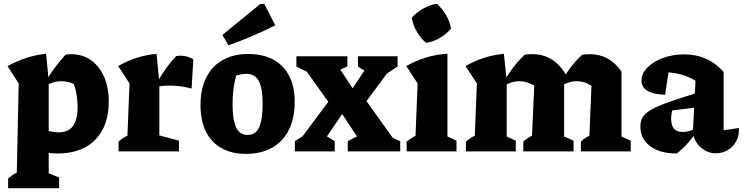

<svg xmlns="http://www.w3.org/2000/svg" viewBox="-20 -802 3934 1017"><path d="M286 11Q245 11 198 3Q151 -5 100 -23L123 -147Q181 -123 222 -112Q263 -101 291 -101Q343 -101 367 -135Q391 -169 391 -235Q391 -272 384 -309.5Q377 -347 362 -379L423 -325Q365 -372 303 -372Q266 -372 229 -351L227 -378Q249 -416 274 -448.5Q299 -481 327 -512Q335 -514 342 -514.5Q349 -515 356 -515Q417 -515 461.5 -483.5Q506 -452 531 -396Q556 -340 556 -265Q556 -176 523 -114.5Q490 -53 429.5 -21Q369 11 286 11ZM23 195V143Q33 135 43.5 127Q54 119 69 112L79 -360L20 -452Q70 -479 120.5 -495.5Q171 -512 224 -517L238 -376V116L293 138V195Z M995 -333Q902 -358 811 -343V-363Q834 -404 858.5 -438.5Q883 -473 913 -505Q937 -509 960.5 -504.5Q984 -500 1004 -488ZM608 0V-52Q619 -62 630 -69.5Q641 -77 655 -83L666 -360L606 -452Q702 -507 809 -517L824 -365V-85L928 -57V0Z M1282 13Q1206 13 1152 -18Q1098 -49 1070 -106.5Q1042 -164 1042 -246Q1042 -330 1072 -390.5Q1102 -451 1159 -483.5Q1216 -516 1295 -516Q1373 -516 1428 -486Q1483 -456 1512 -399.5Q1541 -343 1541 -264Q1541 -177 1510.5 -115Q1480 -53 1422 -20Q1364 13 1282 13ZM1292 -87Q1318 -87 1335.5 -103Q1353 -119 1362 -155.5Q1371 -192 1371 -252Q1371 -308 1362 -343Q1353 -378 1334 -394.5Q1315 -411 1285 -411Q1263 -411 1231 -402Q1199 -393 1145 -375L1245 -441Q1228 -398 1220 -353Q1212 -308 1212 -250Q1212 -191 1221 -155Q1230 -119 1247.5 -103Q1265 -87 1292 -87ZM1190 -562 1158 -617 1359 -781H1380L1438 -668Q1377 -637 1315 -610.5Q1253 -584 1190 -562Z M1566 -10V-58L1741 -292H1903L2068 -61V-10H1917L1768 -235H1817L1665 -10ZM1542 0V-54Q1596 -94 1664 -109L1753 -54V0ZM1822 0V-54Q1860 -76 1898.5 -90Q1937 -104 1975 -110L2100 -54V0ZM1696 -394Q1656 -402 1620.5 -416Q1585 -430 1550 -450V-504H1820V-450ZM1736 -239 1584 -452V-494H1743L1872 -297H1823L1954 -494H2055L2056 -448L1901 -239ZM2002 -394Q1968 -402 1936.5 -416Q1905 -430 1876 -450V-504H2086V-450Z M2134 0V-52Q2144 -60 2155.5 -68Q2167 -76 2181 -83L2192 -360L2132 -452Q2181 -480 2235.5 -497Q2290 -514 2350 -517V-79L2398 -57V0ZM2294 -782Q2323 -756 2343 -721.5Q2363 -687 2369 -650Q2345 -622 2309.5 -601Q2274 -580 2237 -575Q2209 -598 2188 -634Q2167 -670 2161 -708Q2186 -736 2220.5 -756Q2255 -776 2294 -782Z M2448 0V-52Q2458 -60 2468.5 -68Q2479 -76 2495 -83L2506 -360L2446 -452Q2542 -507 2649 -517L2664 -376V-79L2712 -57V0ZM2752 0V-52Q2761 -61 2772.5 -68.5Q2784 -76 2798 -83L2810 -348L2981 -401L2968 -372V-79L3018 -57V0ZM2810 -348Q2771 -372 2730 -372Q2693 -372 2655 -350L2651 -371Q2674 -413 2701 -448Q2728 -483 2759 -512Q2770 -514 2780 -514.5Q2790 -515 2800 -515Q2857 -515 2902 -487.5Q2947 -460 2981 -401ZM3057 0V-52Q3065 -61 3076 -68.5Q3087 -76 3102 -83L3113 -348L3272 -423V-79L3321 -57V0ZM3113 -348Q3076 -372 3034 -372Q2998 -372 2959 -350L2955 -371Q2978 -413 3005 -448Q3032 -483 3064 -512Q3074 -514 3084 -514.5Q3094 -515 3104 -515Q3156 -515 3198 -492Q3240 -469 3272 -423Z M3771 10Q3732 10 3697 -16.5Q3662 -43 3650 -97L3664 -374Q3591 -420 3486 -420Q3472 -420 3457.5 -418.5Q3443 -417 3429 -415L3527 -461L3503 -300Q3441 -302 3409.5 -321Q3378 -340 3378 -375Q3378 -412 3409 -444Q3440 -476 3492 -495Q3544 -514 3604 -514Q3668 -514 3721 -490Q3774 -466 3813 -420V-112L3894 -124Q3896 -85 3880 -54.5Q3864 -24 3835 -7Q3806 10 3771 10ZM3565 11Q3475 11 3423.5 -28Q3372 -67 3372 -132Q3372 -160 3384 -181Q3396 -202 3429.5 -221Q3463 -240 3524.5 -262Q3586 -284 3685 -314V-235L3494 -211L3544 -232Q3540 -217 3537.5 -202.5Q3535 -188 3535 -175Q3535 -137 3550 -120Q3565 -103 3595 -103Q3615 -103 3635 -109Q3655 -115 3677 -127V-116Q3653 -78 3626 -47Q3599 -16 3565 11Z"/></svg>

Font: Piazzolla Thin Black
Style: Regular
Weight: 900
Version: Version 2.005